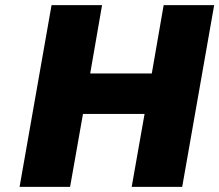

<svg xmlns="http://www.w3.org/2000/svg" viewBox="-20 -725 851 745"><path d="M811 -705 687 0H491L541 -283H302L252 0H56L180 -705H376L330 -440H569L615 -705Z"/></svg>

Font: Fz Poppins ExtBd
Style: Italic
Weight: 800
Italic angle: -10°
Designer: Ninad Kale (Devanagari), Jonny Pinhorn (Latin)
Foundry: Indian Type Foundry
Version: Vit hóa bi Vntype.Com & FontZin.Com